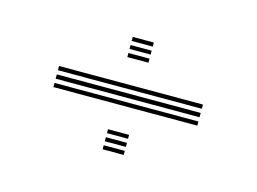

<svg xmlns="http://www.w3.org/2000/svg" viewBox="-46 -578 489 365"><g transform="rotate(15 198.0 -395.5)"><path d="M177 -498.2V-506.2H218.5V-498.2ZM177 -482.5V-490.2H218.5V-482.5ZM177 -466.5V-474.5H218.5V-466.5ZM56 -408.2V-416.5H339.2V-408.2ZM56 -391.5V-400H339.2V-391.5ZM56 -375V-383.2H339.2V-375ZM177 -316.8V-324.5H218.5V-316.8ZM177 -300.8V-308.8H218.5V-300.8ZM177 -285V-293H218.5V-285Z"/></g></svg>

Font: Big Shoulders Inline Display Light
Style: Regular
Weight: 300
Designer: Patric King
Foundry: XO Type Co
Version: Version 1.000